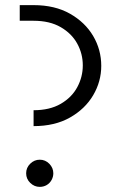

<svg xmlns="http://www.w3.org/2000/svg" viewBox="-20 -720 454 749"><path d="M111 -228V-290Q174 -290 217 -315Q260 -340 281.5 -380Q303 -420 303 -465Q303 -510 281.5 -549.5Q260 -589 217 -614Q174 -639 111 -639H57V-700H111Q194 -700 253 -666.5Q312 -633 343.5 -579.5Q375 -526 375 -463Q375 -402 343.5 -348.5Q312 -295 253 -261.5Q194 -228 111 -228ZM135 9Q114 9 98 -6.5Q82 -22 82 -44Q82 -66 98 -81.5Q114 -97 135 -97Q157 -97 172.5 -81Q188 -65 188 -44Q188 -30 181 -17.5Q174 -5 162 2Q150 9 135 9Z"/></svg>

Font: MuseoModerno SemiBold Light
Style: Regular
Weight: 300
Version: Version 1.001